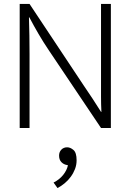

<svg xmlns="http://www.w3.org/2000/svg" viewBox="-20 -650 663 975"><path d="M320 188Q303 185 291.5 173Q280 161 280 140Q280 122 291.5 110Q303 98 321 98Q337 98 353 111.5Q369 125 369 164Q369 187 361 208Q353 229 339.5 247.5Q326 266 308.5 280.5Q291 295 272 305L252 277Q282 262 301 238Q320 214 325 189ZM80 -630H130L405 -216Q428 -182 450 -149Q472 -116 493 -82H495Q493 -120 493 -159Q493 -198 493 -236V-630H543V0H493L227 -396Q200 -436 175.5 -478Q151 -520 129 -562H127Q130 -469 130 -376V0H80Z"/></svg>

Font: Mukta Malar ExtraLight
Style: Regular
Weight: 275
Designer: Aadarsh Rajan, Girish Dalvi, Yashodeep Gholap
Foundry: Ek Type
Version: Version 2.538;PS 1.000;hotconv 16.6.51;makeotf.lib2.5.65220;